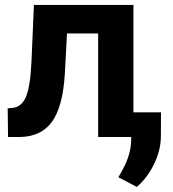

<svg xmlns="http://www.w3.org/2000/svg" viewBox="-20 -548 692 768"><path d="M513.7 -528.3V0H372.6V-414.1H248L239.3 -251Q231 -120.6 188 -61Q145 -1.5 60.1 0H12.2L10.7 -114.7L28.3 -116.2Q66.4 -119.1 84 -161.1Q101.6 -203.1 106 -304.2L115.7 -528.3ZM527.3 199.7 453.6 161.1 471.2 129.4Q503.9 69.8 504.9 10.7V-98.6H624L623.5 -1Q623 53.2 596.2 108.4Q569.3 163.6 527.3 199.7Z"/></svg>

Font: SteelSelectRoboto
Style: Roboto-Bold
Weight: 700
Designer: Google
Version: Version 2.137; 2017